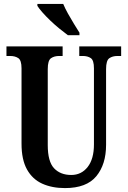

<svg xmlns="http://www.w3.org/2000/svg" viewBox="-20 -951 652 981"><path d="M312 10Q246 10 196 -12.5Q146 -35 118 -85Q90 -135 90 -217V-602Q90 -643 73.5 -654Q57 -665 32 -665H13V-714H300V-665H282Q257 -665 240.5 -653.5Q224 -642 224 -598V-210Q224 -125 256.5 -91Q289 -57 344 -57Q396 -57 428 -98Q460 -139 460 -213V-602Q460 -643 444 -654Q428 -665 403 -665H385V-714H599V-665H580Q555 -665 538.5 -653.5Q522 -642 522 -598V-211Q522 -111 472 -50.5Q422 10 312 10ZM327 -771Q308 -785 284 -804.5Q260 -824 237 -846Q214 -868 196.5 -888Q179 -908 171 -921V-931H303Q312 -909 327 -882Q342 -855 358 -829Q374 -803 386 -784V-771Z"/></svg>

Font: Noto Serif Tamil ExtraCondensed
Style: Bold
Weight: 700
Width: 2
Designer: Indian Type Foundry, Tom Grace, and the Monotype Design Team
Foundry: Monotype Imaging Inc.
Version: Version 2.004; ttfautohint (v1.8.4.7-5d5b)